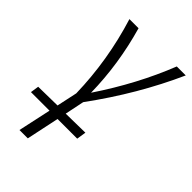

<svg xmlns="http://www.w3.org/2000/svg" viewBox="-227 -494 863 863"><g transform="rotate(45 204.5 -62.0)"><path d="M164 90 287 88 280 133H155L122 289H69L103 132H-15L-9 92L112 90L133 -8Q128 -214 66 -413H124Q175 -235 178 -57Q296 -233 367 -413H424Q330 -203 183 -2Z"/></g></svg>

Font: Ysabeau Semilight
Style: Italic
Weight: 300
Italic angle: -12°
Designer: Christian Thalmann (Catharsis Fonts)
Version: Version 0.003